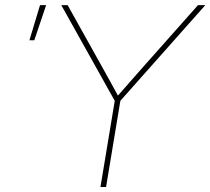

<svg xmlns="http://www.w3.org/2000/svg" viewBox="-20 -748 841 768"><path d="M381.8 0 439 -344.7 225.1 -727.5H250.5L386.2 -484.4Q403.8 -453.1 420.9 -421.9Q438 -390.6 455.1 -359.4H446.3Q473.6 -390.6 501.2 -421.9Q528.8 -453.1 556.2 -484.4L772 -727.5H801.3L461.4 -344.7L404.3 0ZM97.7 -586.9 140.1 -727.5H164.6L117.2 -586.9Z"/></svg>

Font: Inter 24pt Thin
Style: Italic
Weight: 250
Italic angle: -9.3988°
Version: Version 4.001;git-66647c0bb